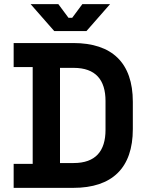

<svg xmlns="http://www.w3.org/2000/svg" viewBox="-20 -908 706 928"><path d="M46 0H334C522 0 622 -96 622 -284V-416C622 -604 522 -700 334 -700H46V-584H138V-116H46ZM128 -888 242 -758H398L512 -888H378L329 -822H311L262 -888ZM270 -120V-580H336C442 -580 490 -522 490 -420V-280C490 -178 442 -120 336 -120Z"/></svg>

Font: Meta Space
Style: Bold
Weight: 700
Designer: Meta Pool / Florian Karsten
Foundry: Meta Pool / Florian Karsten
Version: Version 2.000;Glyphs 3.1.1 (3137)